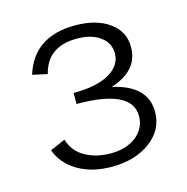

<svg xmlns="http://www.w3.org/2000/svg" viewBox="-78 -545 607 624"><g transform="rotate(-15 225.0 -232.5)"><path d="M291 -246Q406 -220 406 -132Q406 -71 354.5 -33Q303 5 225 5Q158 5 111 -23Q64 -51 47 -98L98 -120Q111 -78 148 -58Q185 -38 232 -38Q286 -38 319 -64.5Q352 -91 352 -132Q352 -222 166 -222V-259Q244 -259 286.5 -283.5Q329 -308 329 -349Q329 -384 299.5 -405.5Q270 -427 222 -427Q122 -427 101 -340L51 -351Q88 -470 227 -470Q298 -470 341.5 -439Q385 -408 385 -355Q385 -276 291 -246Z"/></g></svg>

Font: EauTestSC Semilight
Style: Regular
Weight: 300
Designer: Christian Thalmann (Catharsis Fonts)
Version: Version 0.001;PS 000.001;hotconv 1.0.88;makeotf.lib2.5.64775